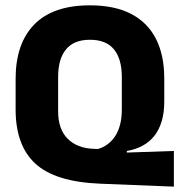

<svg xmlns="http://www.w3.org/2000/svg" viewBox="-20 -673 675 720"><path d="M632 -106.9V26.9L354.8 15.8Q186.5 8.8 112.5 -59.5Q38.6 -127.8 38.6 -262V-377.8Q38.6 -509.7 108.7 -581.4Q178.8 -653 317.4 -653Q409.6 -653 471.5 -621Q533.4 -588.9 564.7 -527.6Q596 -466.3 596 -378.5V-292Q596 -250 586.2 -217.8Q576.5 -185.6 558.3 -162.9Q540.1 -140.2 514.1 -126.3Q488.1 -112.4 455.7 -106.9V-100.9ZM331.5 -114.9 348.1 -114.4Q367.3 -120.2 383.4 -132.1Q399.6 -144 411.6 -162Q423.6 -180.1 430.2 -205.2Q436.8 -230.3 436.8 -262.6V-384.6Q436.8 -451.9 407.3 -487.9Q377.8 -523.9 317.4 -523.9Q257.1 -523.9 227.6 -487.9Q198 -451.9 198 -384.6V-255.6Q198 -188.1 233.9 -152.6Q269.8 -117 331.5 -114.9Z"/></svg>

Font: Anek Malayalam Medium
Style: Regular
Weight: 500
Designer: Maithili Shingre (Malayalam) & Yesha Goshar (Latin)
Foundry: Ek Type
Version: Version 1.003